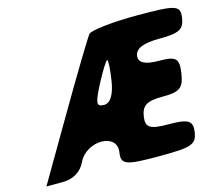

<svg xmlns="http://www.w3.org/2000/svg" viewBox="-114 -1031 1290 1128"><g transform="rotate(-15 531.0 -466.5)"><path d="M510 -850C495 -832 382 -645 258 -433L34 -50H134C196 -50 248 -81 272 -133C327 -250 518 -250 500 -133C489 -60 517 -50 717 -50C917 -50 947 -60 958 -133C968 -200 942 -217 825 -217C708 -217 683 -233 693 -300C703 -364 735 -383 831 -383C935 -383 959 -401 972 -488C985 -575 967 -592 863 -592C780 -592 741 -612 747 -654C754 -697 802 -717 902 -717C1019 -717 1050 -733 1060 -800C1071 -875 1047 -883 805 -883C659 -883 524 -868 510 -850ZM564 -550C552 -471 524 -425 487 -425C438 -425 439 -446 493 -550C530 -621 564 -675 571 -675C578 -675 575 -621 564 -550Z"/></g></svg>

Font: Hussar Skorodowane
Style: Ky
Weight: 700
Foundry: Cannot Into Space Fonts
Version: Version 0.892